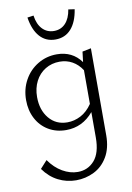

<svg xmlns="http://www.w3.org/2000/svg" viewBox="-101 -714 730 1065"><g transform="rotate(-10 264.0 -181.5)"><path d="M130 -647 165 -652Q172 -602 198 -575Q224 -548 263 -548Q302 -548 327.5 -575Q353 -602 361 -652L396 -647Q385 -576 351 -538Q317 -500 263 -500Q209 -500 175 -538Q141 -576 130 -647ZM447 -418V72Q447 144 418 193Q389 242 341.5 265.5Q294 289 240 289Q187 289 139.5 265Q92 241 58 193L97 150Q129 196 171.5 220.5Q214 245 257 245Q314 245 351 203Q388 161 388 74V-69Q326 5 234 5Q178 5 134.5 -21Q91 -47 67 -93Q43 -139 43 -197Q43 -259 71 -309.5Q99 -360 147.5 -389Q196 -418 254 -418Q342 -418 391 -350L398 -408ZM388 -115V-305Q366 -339 334 -357Q302 -375 263 -375Q218 -375 182 -353Q146 -331 126 -292Q106 -253 106 -203Q106 -130 145 -83Q184 -36 248 -36Q287 -36 323.5 -55Q360 -74 388 -115Z"/></g></svg>

Font: Ysabeau Infant Semilight
Style: Regular
Weight: 300
Designer: Christian Thalmann (Catharsis Fonts)
Version: Version 0.003